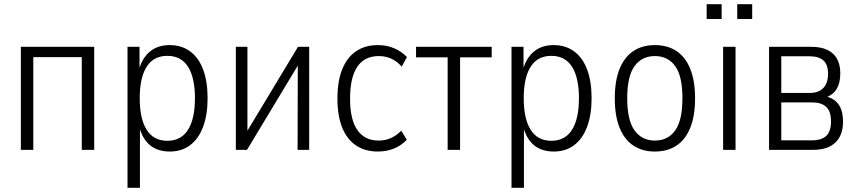

<svg xmlns="http://www.w3.org/2000/svg" viewBox="-20 -711 4072 911"><path d="M79 0V-489H427V0H368V-440H138V0Z M585 180V-489H642V-377H638Q655 -437 692 -467Q729 -497 785 -497Q842 -497 882.5 -467Q923 -437 944 -380.5Q965 -324 965 -245Q965 -166 943.5 -109Q922 -52 882 -22Q842 8 785 8Q729 8 692.5 -21.5Q656 -51 640 -111H644V180ZM774 -43Q839 -43 872 -95Q905 -147 905 -245Q905 -343 872 -394.5Q839 -446 774 -446Q709 -446 676 -394.5Q643 -343 643 -245Q643 -147 676 -95Q709 -43 774 -43Z M1099 0V-489H1154V-56H1133L1394 -489H1447V0H1392L1393 -433H1413L1152 0Z M1773 8Q1712 8 1669 -21Q1626 -50 1603.5 -106Q1581 -162 1581 -244Q1581 -325 1603.5 -381.5Q1626 -438 1669 -467.5Q1712 -497 1772 -497Q1815 -497 1850 -482Q1885 -467 1911 -440L1886 -395Q1865 -419 1838 -432Q1811 -445 1777 -445Q1710 -445 1675.5 -394.5Q1641 -344 1641 -242Q1641 -143 1676 -93.5Q1711 -44 1776 -44Q1810 -44 1837 -57Q1864 -70 1884 -91L1910 -48Q1885 -21 1850 -6.5Q1815 8 1773 8Z M2104 0V-439H1954V-489H2313V-439H2163V0Z M2407 180V-489H2464V-377H2460Q2477 -437 2514 -467Q2551 -497 2607 -497Q2664 -497 2704.5 -467Q2745 -437 2766 -380.5Q2787 -324 2787 -245Q2787 -166 2765.5 -109Q2744 -52 2704 -22Q2664 8 2607 8Q2551 8 2514.5 -21.5Q2478 -51 2462 -111H2466V180ZM2596 -43Q2661 -43 2694 -95Q2727 -147 2727 -245Q2727 -343 2694 -394.5Q2661 -446 2596 -446Q2531 -446 2498 -394.5Q2465 -343 2465 -245Q2465 -147 2498 -95Q2531 -43 2596 -43Z M3087 8Q3028 8 2985.5 -20Q2943 -48 2920 -104.5Q2897 -161 2897 -245Q2897 -328 2920 -384.5Q2943 -441 2985.5 -469Q3028 -497 3087 -497Q3147 -497 3189.5 -469Q3232 -441 3255 -384.5Q3278 -328 3278 -245Q3278 -161 3255 -104.5Q3232 -48 3189.5 -20Q3147 8 3087 8ZM3087 -44Q3149 -44 3183.5 -92Q3218 -140 3218 -245Q3218 -350 3183.5 -397.5Q3149 -445 3087 -445Q3026 -445 2991 -397.5Q2956 -350 2956 -245Q2956 -140 2991 -92Q3026 -44 3087 -44Z M3411 0V-489H3470V0ZM3478 -621V-691H3549V-621ZM3333 -621V-691H3404V-621Z M3629 0V-489H3828Q3874 -489 3905 -474.5Q3936 -460 3951.5 -432Q3967 -404 3967 -363Q3967 -318 3950.5 -290Q3934 -262 3898 -248L3901 -253Q3928 -246 3945.5 -230.5Q3963 -215 3971.5 -191Q3980 -167 3980 -134Q3980 -69 3943.5 -34.5Q3907 0 3838 0ZM3687 -45H3831Q3878 -45 3900.5 -66.5Q3923 -88 3923 -135Q3923 -182 3900.5 -203.5Q3878 -225 3834 -225H3687ZM3687 -270H3822Q3864 -270 3886.5 -293.5Q3909 -317 3909 -361Q3909 -404 3887 -424Q3865 -444 3820 -444H3687Z"/></svg>

Font: Nunito Sans 10pt Condensed Light
Style: Regular
Weight: 300
Width: 3
Designer: Vernon Adams
Foundry: Vernon Adams
Version: Version 3.101;gftools[0.9.27]